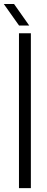

<svg xmlns="http://www.w3.org/2000/svg" viewBox="-34 -972 244 992"><path d="M64 0V-800H125.5V0ZM64.5 -840 -14.5 -951.5H38.5L117 -840Z"/></svg>

Font: Big Shoulders Stencil Text Thin Light
Style: Regular
Weight: 300
Version: Version 2.001